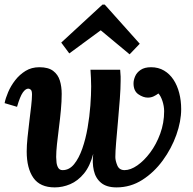

<svg xmlns="http://www.w3.org/2000/svg" viewBox="-22 -803 837 834"><path d="M634 -511Q666 -511 690.5 -496.5Q715 -482 731.5 -457Q748 -432 756.5 -399Q765 -366 765 -329Q765 -276 744 -217Q723 -158 685 -106Q647 -54 596 -21.5Q545 11 484 11Q441 11 417 -9Q393 -29 385.5 -62.5Q378 -96 383 -135Q369 -81 342.5 -49Q316 -17 283 -3Q250 11 216 11Q152 11 123 -30.5Q94 -72 94 -145Q94 -171 97.5 -205.5Q101 -240 105.5 -276Q110 -312 113.5 -343Q117 -374 117 -392Q117 -409 111.5 -413.5Q106 -418 101 -418Q89 -418 77 -401Q65 -384 52 -339L-2 -355Q2 -376 13.5 -403Q25 -430 44 -454.5Q63 -479 89 -495Q115 -511 149 -511Q188 -511 209 -495Q230 -479 238 -453Q246 -427 246 -395Q246 -363 242.5 -325Q239 -287 234 -248.5Q229 -210 225.5 -177Q222 -144 222 -121Q222 -111 223.5 -97.5Q225 -84 231 -74Q237 -64 250 -64Q279 -64 300 -90Q321 -116 335.5 -157.5Q350 -199 358.5 -248Q367 -297 370.5 -344.5Q374 -392 374 -428Q374 -442 373 -465Q372 -488 371 -500H500Q502 -479 502 -470.5Q502 -462 502 -452Q502 -420 498.5 -373Q495 -326 490.5 -276.5Q486 -227 482.5 -185.5Q479 -144 479 -121Q479 -105 487.5 -84.5Q496 -64 519 -64Q545 -64 574.5 -84.5Q604 -105 630.5 -140.5Q657 -176 674 -222.5Q691 -269 691 -320Q691 -331 689 -342.5Q687 -354 683.5 -364.5Q680 -375 675.5 -383.5Q671 -392 666 -397Q657 -390 645.5 -384.5Q634 -379 620 -379Q600 -379 579 -393.5Q558 -408 558 -441Q558 -455 565 -471.5Q572 -488 589 -499.5Q606 -511 634 -511ZM541 -567 416 -671H415L279 -571L244 -618L423 -783H433L585 -613Z"/></svg>

Font: Lora
Style: Bold Italic
Weight: 700
Italic angle: -3°
Designer: Olga Karpushina, Alexei Vanyashin (Cyrillic)
Foundry: Cyreal
Version: Version 3.004